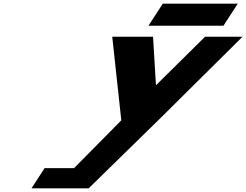

<svg xmlns="http://www.w3.org/2000/svg" viewBox="-20 -1025 1340 1045"><path d="M866 -1005 788.2 -885H1196.2L1274 -1005ZM590.9 -825 640.2 -370 383.2 -110H222.8L151.5 0H274.5H462.5L847 -376L1299.9 -825H1095.9L828.9 -561L812.9 -825Z"/></svg>

Font: Hussar
Style: BdWodka
Weight: 700
Foundry: Cannot Into Space Fonts
Version: Version 2.00